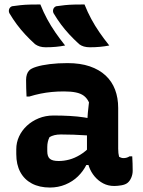

<svg xmlns="http://www.w3.org/2000/svg" viewBox="-20 -831 640 861"><path d="M161 -811Q175 -776 191.5 -745.5Q208 -715 228 -686Q248 -657 272 -627Q252 -623 230.5 -621Q209 -619 185 -619Q170 -619 158.5 -622.5Q147 -626 137 -633Q113 -655 93 -676.5Q73 -698 55.5 -721.5Q38 -745 22 -772Q18 -781 21 -790Q24 -799 34 -803Q54 -806 73.5 -808Q93 -810 115 -810.5Q137 -811 161 -811ZM359 -811Q373 -776 389.5 -745.5Q406 -715 426 -686Q446 -657 470 -627Q450 -623 428.5 -621Q407 -619 383 -619Q368 -619 356 -622.5Q344 -626 335 -633Q311 -655 291 -676.5Q271 -698 253.5 -721.5Q236 -745 220 -772Q216 -781 219 -790Q222 -799 232 -803Q252 -806 271.5 -808Q291 -810 313 -810.5Q335 -811 359 -811ZM510 -347Q510 -324 510 -301Q510 -278 510 -255Q510 -232 510 -209Q510 -186 510 -164Q510 -153 511 -144.5Q512 -136 514 -128Q517 -126 522.5 -124Q528 -122 534 -122Q541 -122 548 -124Q555 -126 561 -130H573Q574 -113 574.5 -97.5Q575 -82 575 -65Q575 -49 568.5 -34Q562 -19 552 -11Q542 -3 524.5 0Q507 3 492 3Q465 3 443 -8.5Q421 -20 404.5 -39.5Q388 -59 379 -84Q370 -109 370 -136Q370 -163 370 -190Q370 -217 370 -243Q370 -263 371 -283.5Q372 -304 374 -326Q376 -348 379 -372Q370 -391 356 -401.5Q342 -412 320 -416.5Q298 -421 267 -421Q238 -421 212 -418.5Q186 -416 161.5 -411Q137 -406 111 -398H99Q98 -416 97.5 -435.5Q97 -455 97 -473Q97 -486 100.5 -497Q104 -508 111 -515Q119 -524 143 -531.5Q167 -539 203 -543.5Q239 -548 283 -548Q340 -548 382.5 -533.5Q425 -519 453.5 -492.5Q482 -466 496 -429Q510 -392 510 -347ZM192 -153Q192 -129 203.5 -119Q215 -109 243 -109Q267 -109 291 -115.5Q315 -122 339 -136.5Q363 -151 386 -175L390 -91H367Q353 -63 329.5 -40Q306 -17 273.5 -3.5Q241 10 204 10Q157 10 123 -8Q89 -26 71 -59.5Q53 -93 53 -140V-162Q53 -192 65.5 -219Q78 -246 100.5 -267Q123 -288 153.5 -300.5Q184 -313 220 -313Q259 -313 294 -311Q329 -309 357.5 -304.5Q386 -300 406 -295Q413 -292 417.5 -279.5Q422 -267 424 -250.5Q426 -234 426 -219Q397 -222 367.5 -224Q338 -226 309.5 -227Q281 -228 253 -228Q237 -228 224.5 -225Q212 -222 202 -216Q197 -206 194.5 -195Q192 -184 192 -172Z"/></svg>

Font: Rec Mono Semicasual
Style: Bold
Weight: 700
Version: Version 1.085; ttfautohint (v1.8.4.7-5d5b)